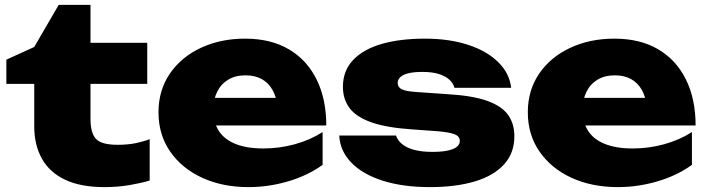

<svg xmlns="http://www.w3.org/2000/svg" viewBox="-20 -748 2893 785"><path d="M6 -405V-504L120 -556L220 -728H350V-573H582V-405H350V-262Q350 -204 372.5 -180Q395 -156 461 -156Q502 -156 534 -162.5Q566 -169 592 -179V-10Q560 0 511 8.5Q462 17 408 17Q310 17 246.5 -13Q183 -43 151.5 -99Q120 -155 120 -231V-405Z M996 17Q890 17 807 -21Q724 -59 676 -128Q628 -197 628 -289Q628 -379 674.5 -447Q721 -515 801.5 -552.5Q882 -590 982 -590Q1087 -590 1161 -546.5Q1235 -503 1274.5 -423Q1314 -343 1314 -235H815V-348H1182L1115 -310Q1110 -353 1093.5 -381.5Q1077 -410 1049.5 -425Q1022 -440 984 -440Q942 -440 912.5 -422Q883 -404 867.5 -372Q852 -340 852 -299Q852 -248 874.5 -213Q897 -178 943 -159.5Q989 -141 1057 -141Q1122 -141 1184.5 -158Q1247 -175 1299 -208V-74Q1238 -30 1158 -6.5Q1078 17 996 17Z M2083 -191Q2083 -122 2040.5 -75.5Q1998 -29 1920.5 -6Q1843 17 1737 17Q1628 17 1545.5 -9Q1463 -35 1416.5 -83Q1370 -131 1367 -194H1599Q1606 -173 1625 -158Q1644 -143 1674.5 -135Q1705 -127 1749 -127Q1803 -127 1831.5 -138.5Q1860 -150 1860 -172Q1860 -191 1837.5 -199.5Q1815 -208 1762 -212L1665 -219Q1560 -226 1498 -248Q1436 -270 1409 -306.5Q1382 -343 1382 -393Q1382 -459 1424 -503Q1466 -547 1541 -568.5Q1616 -590 1717 -590Q1816 -590 1893 -565Q1970 -540 2016.5 -494.5Q2063 -449 2070 -389H1838Q1833 -408 1817 -422.5Q1801 -437 1774 -445.5Q1747 -454 1706 -454Q1656 -454 1631 -442Q1606 -430 1606 -409Q1606 -392 1621.5 -383.5Q1637 -375 1680 -372L1809 -363Q1913 -357 1972.5 -335.5Q2032 -314 2057.5 -278Q2083 -242 2083 -191Z M2506 17Q2400 17 2317 -21Q2234 -59 2186 -128Q2138 -197 2138 -289Q2138 -379 2184.5 -447Q2231 -515 2311.5 -552.5Q2392 -590 2492 -590Q2597 -590 2671 -546.5Q2745 -503 2784.5 -423Q2824 -343 2824 -235H2325V-348H2692L2625 -310Q2620 -353 2603.5 -381.5Q2587 -410 2559.5 -425Q2532 -440 2494 -440Q2452 -440 2422.5 -422Q2393 -404 2377.5 -372Q2362 -340 2362 -299Q2362 -248 2384.5 -213Q2407 -178 2453 -159.5Q2499 -141 2567 -141Q2632 -141 2694.5 -158Q2757 -175 2809 -208V-74Q2748 -30 2668 -6.5Q2588 17 2506 17Z"/></svg>

Font: Unbounded ExtraBold
Style: Regular
Weight: 800
Designer: Luke Prowse, Jean-Baptiste Morizot, Fátima Lázaro, Florian Runge
Foundry: NaN
Version: Version 1.701;gftools[0.9.28.dev5+ged2979d]